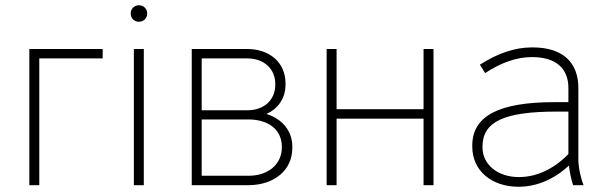

<svg xmlns="http://www.w3.org/2000/svg" viewBox="-20 -707 2319 733"><path d="M92 0H130V-484H372V-520H92Z M511 -624C528 -624 542 -637 542 -656C542 -673 528 -687 511 -687C492 -687 479 -673 479 -656C479 -637 492 -624 511 -624ZM491 0H529V-520H491Z M712 0H927C1028 0 1096 -58 1096 -142V-147C1096 -207 1058 -253 997 -272C1042 -292 1070 -332 1070 -384V-389C1070 -467 1011 -520 923 -520H712ZM750 -286V-484H924C988 -484 1031 -444 1031 -386V-384C1031 -325 988 -286 924 -286ZM750 -36V-251H928C1006 -251 1056 -211 1056 -147V-144C1056 -81 1005 -36 929 -36Z M1227 0H1265V-254H1597V0H1635V-520H1597V-290H1265V-520H1227Z M1960 6C2028 6 2095 -22 2152 -75C2155 -49 2161 -20 2168 0H2208C2197 -27 2188 -68 2188 -98V-371C2188 -470 2127 -526 2014 -526H2010C1945 -526 1879 -503 1812 -460L1832 -428C1893 -468 1953 -489 2009 -489H2012C2101 -489 2150 -447 2150 -371V-317H2096C1884 -317 1783 -264 1783 -151V-147C1783 -56 1856 6 1960 6ZM1961 -31C1880 -31 1822 -79 1822 -144V-147C1822 -243 1905 -281 2106 -281H2150V-119C2096 -63 2030 -31 1961 -31Z"/></svg>

Font: Fixel Text ExtraLight
Style: Regular
Weight: 200
Width: 4
Designer: AlfaBravo + MacPaw
Foundry: Kyrylo Tkachov, Marchela Mozhyna, Serhii Makarenko, Maria Weinstein, Zakhar Kryvoshyya
Version: Version 1.211